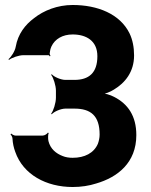

<svg xmlns="http://www.w3.org/2000/svg" viewBox="-20 -740 606 769"><path d="M379 -201C379 -188 376 -175 372 -164C356 -127 319 -108 271 -108C257 -108 243 -110 231 -115C205 -125 182 -143 174 -175C172 -183 172 -202 175 -207L172 -209C169 -204 159 -197 151 -197H42C36 -197 28 -202 25 -205L22 -202C25 -199 30 -191 30 -185C31 -166 35 -148 41 -132C73 -40 166 9 271 9C305 9 337 4 365 -5C451 -30 526 -88 526 -199C526 -276 492 -324 437 -352C422 -360 399 -367 386 -366V-362C399 -363 422 -372 436 -381C481 -408 517 -452 517 -518C517 -551 511 -581 499 -606C461 -684 371 -720 271 -720C210 -720 155 -698 116 -667C81 -641 52 -604 43 -553C40 -535 25 -512 14 -503L16 -500C27 -509 56 -519 74 -519H174C177 -519 178 -516 180 -514L182 -517C181 -518 179 -523 179 -526C180 -536 182 -545 186 -554C200 -584 231 -602 271 -602C325 -602 370 -577 370 -515C370 -448 336 -420 278 -420H242C224 -420 196 -432 187 -443L185 -440C194 -429 204 -397 204 -377V-349C204 -328 194 -296 185 -285L187 -282C196 -293 224 -305 242 -305H278C343 -305 379 -277 379 -201Z"/></svg>

Font: Asimov
Style: EdgeNar
Weight: 500
Designer: Google
Version: Version 2.000980: 2014